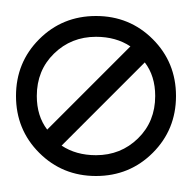

<svg xmlns="http://www.w3.org/2000/svg" viewBox="-20 -920 240 240"><path d="M0 -800Q0 -842 29 -871Q58 -900 100 -900Q142 -900 171 -871Q200 -842 200 -800Q200 -758 171 -729Q142 -700 100 -700Q58 -700 29 -729Q0 -758 0 -800ZM39 -758 143 -862Q125 -874 100 -874Q69 -874 47.5 -853Q26 -832 26 -800Q26 -775 39 -758ZM57 -738Q75 -726 100 -726Q131 -726 152.5 -747Q174 -768 174 -800Q174 -825 161 -842Z"/></svg>

Font: Bravura Text
Style: Regular
Weight: 400
Designer: Daniel Spreadbury et al.
Foundry: Steinberg Media Technologies GmbH
Version: Version 1.38